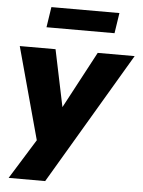

<svg xmlns="http://www.w3.org/2000/svg" viewBox="-59 -758 731 984"><g transform="rotate(5 306.0 -265.5)"><path d="M23 180 170 -57 161 16 21 -498H205L272 -177H251L422 -498H612L211 180ZM149 -606 165 -711H515L499 -606Z"/></g></svg>

Font: Nunito Sans 10pt Black
Style: Italic
Weight: 900
Italic angle: -9°
Designer: Vernon Adams
Foundry: Vernon Adams
Version: Version 3.101;gftools[0.9.27]